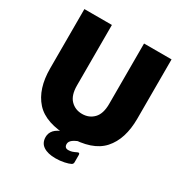

<svg xmlns="http://www.w3.org/2000/svg" viewBox="-206 -896 1161 1221"><g transform="rotate(30 375.0 -285.0)"><path d="M60 -307V-742H262V-298Q262 -226 295.5 -191.5Q329 -157 380 -157Q431 -157 464.5 -191.5Q498 -226 498 -298V-742H700V-307Q700 -156 625.5 -73Q551 10 380 10Q209 10 134.5 -73Q60 -156 60 -307ZM347 -8H483Q430 9 410.5 24Q391 39 391 57Q391 86 419 86Q434 86 446.5 82Q459 78 475 70Q481 67 485 67Q493 67 493 81V133Q493 145 483 151Q468 159 438 165.5Q408 172 374 172Q318 172 285.5 150.5Q253 129 253 85Q253 56 273 33.5Q293 11 347 -8Z"/></g></svg>

Font: Morrison Black
Style: Regular
Weight: 900
Designer: Pablo Impallari, Rodrigo Fuenzalida (Modified by Dan O. Williams)
Version: Version 0.03;June 6, 2019;FontCreator 11.5.0.2425 64-bit; tt